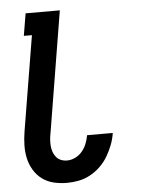

<svg xmlns="http://www.w3.org/2000/svg" viewBox="-53 -777 606 827"><g transform="rotate(-5 250.0 -363.5)"><path d="M204 8Q174 8 146.5 1.5Q119 -5 97 -21Q75 -37 60.5 -61Q46 -85 40 -112Q34 -139 34.5 -168.5Q35 -198 40 -228L108 -639H73L89 -735H237L151 -212Q148 -198 147 -184Q146 -170 147 -156.5Q148 -143 152.5 -130.5Q157 -118 165 -108Q173 -98 185.5 -93Q198 -88 212 -88Q230 -88 247.5 -96.5Q265 -105 277.5 -120Q290 -135 297 -153Q304 -171 307 -189H418V-188Q414 -162 404.5 -137.5Q395 -113 381.5 -90Q368 -67 348 -47.5Q328 -28 304 -15Q280 -2 254.5 3Q229 8 204 8Z"/></g></svg>

Font: Iosevka Term Curly
Style: Bold Italic
Weight: 700
Italic angle: -9°
Designer: Belleve Invis
Foundry: Belleve Invis
Version: Version 32.3.0